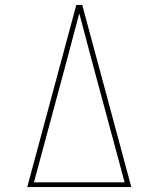

<svg xmlns="http://www.w3.org/2000/svg" viewBox="-20 -755 640 775"><path d="M90 0 288 -735H312L510 0ZM117 -19H483L356 -490Q342 -543 328 -595.5Q314 -648 300 -701Q286 -648 272 -595.5Q258 -543 244 -490Z"/></svg>

Font: Iosevka HT Thin Extended
Style: Regular
Weight: 100
Width: 7
Monospace: yes
Designer: Belleve Invis
Foundry: Belleve Invis
Version: Version 32.3.0; ttfautohint (v1.8.4)